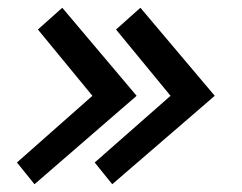

<svg xmlns="http://www.w3.org/2000/svg" viewBox="-20 -476 619 492"><path d="M530.3 -230.5 339.8 -456.1 277.3 -400.4 417 -230.5 222.7 -59.6 267.6 -3.9ZM330.1 -230.5 139.6 -456.1 77.1 -400.4 216.8 -230.5 23.4 -59.6 68.4 -3.9Z"/></svg>

Font: Geo
Style: Oblique
Weight: 500
Italic angle: -11°
Version: Version 001.2